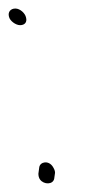

<svg xmlns="http://www.w3.org/2000/svg" viewBox="-47 -467 211 450"><path d="M43 -60C43 -55 44 -50 47 -46C56 -34 77 -34 80 -48L82 -62C82 -67 80 -71 77 -76C67 -92 47 -88 45 -75ZM-26 -428C-24 -418 -10 -408 0 -408C11 -408 17 -415 14 -426C12 -436 0 -447 -11 -447C-22 -447 -29 -439 -26 -428Z"/></svg>

Font: Stray Cat
Style: SuExtOpObl
Weight: 400
Version: Version 1.0